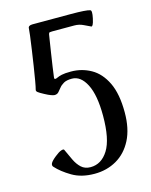

<svg xmlns="http://www.w3.org/2000/svg" viewBox="-112 -800 691 881"><g transform="rotate(-15 233.5 -360.0)"><path d="M227.5 8.3Q165 8.3 121.3 -17.6Q77.6 -43.5 52.2 -71.8Q45.4 -78.6 50 -88.9Q54.7 -99.1 76.2 -116.2Q94.2 -130.9 106.4 -135Q118.7 -139.2 120.6 -133.8Q132.8 -106.9 144.5 -82.3Q156.2 -57.6 173.3 -41.7Q190.4 -25.9 217.3 -25.9Q269 -25.9 301 -76.9Q333 -127.9 333 -239.3Q333 -337.4 306.6 -388.9Q280.3 -440.4 238.3 -440.4Q213.4 -440.4 199.7 -432.6Q186 -424.8 178 -414.6Q169.9 -404.3 162.6 -396.2Q155.3 -388.2 143.1 -388.2Q138.2 -388.2 127 -392.1Q115.7 -396 97.7 -405.8Q77.6 -416.5 70.6 -422.1Q63.5 -427.7 65.4 -434.6Q68.4 -444.8 73.5 -474.1Q78.6 -503.4 84.5 -541.5Q90.3 -579.6 95.7 -616.7Q101.1 -653.8 104.5 -680.7Q107.9 -707.5 107.9 -713.9Q107.9 -728 128.9 -728H309.6Q385.3 -728 401.9 -721.7Q411.1 -718.8 403.3 -682.6Q398.4 -660.2 394.3 -653.6Q390.1 -647 387.2 -648.4Q375 -653.8 355.2 -663.6Q335.4 -673.3 312.5 -673.3H207.5Q199.7 -673.3 195.8 -672.4Q191.9 -671.4 190.4 -664.1Q189.9 -660.6 186 -636.7Q182.1 -612.8 177.2 -580.3Q172.4 -547.9 167.7 -517.1Q163.1 -486.3 161.1 -468.8Q159.7 -459 164.6 -459Q169.9 -459 177 -462.6Q184.1 -466.3 198.7 -469.7Q213.4 -473.1 242.7 -473.1Q293.9 -473.1 337.4 -448.7Q380.9 -424.3 407 -370.4Q433.1 -316.4 433.1 -228.5Q433.1 -150.9 406 -98.1Q378.9 -45.4 332.3 -18.6Q285.6 8.3 227.5 8.3Z"/></g></svg>

Font: Dai Banna SIL Medium
Style: Regular
Weight: 500
Designer: Victor Gaultney
Foundry: SIL International
Version: Version 4.000